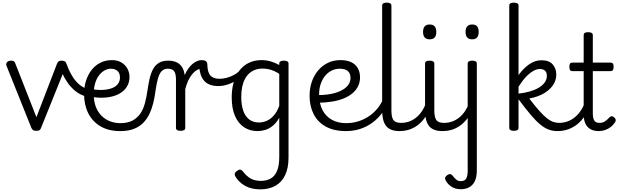

<svg xmlns="http://www.w3.org/2000/svg" viewBox="-20 -973 4687 1450"><path d="M254 15Q236 15 229 9Q222 3 217 -7L30 -474Q23 -490 32.5 -502.5Q42 -515 65 -515Q78 -515 85 -510Q92 -505 96 -493L255 -88L411 -493Q416 -505 423.5 -510Q431 -515 444 -515Q467 -515 476 -504Q485 -493 478 -474L290 -7Q287 3 279.5 9Q272 15 254 15Z M628 -245Q580 -259 546 -288Q512 -317 488.5 -351.5Q465 -386 451.5 -417.5Q438 -449 433 -468Q430 -480 435.5 -488.5Q441 -497 451 -501Q461 -505 469 -505Q477 -505 479 -498Q487 -477 499.5 -448Q512 -419 531 -389.5Q550 -360 577.5 -336Q605 -312 641 -300Q652 -297 655 -287Q658 -277 654.5 -266.5Q651 -256 644 -249.5Q637 -243 628 -245Z M651 -303Q710 -292 754 -294Q798 -296 827.5 -308Q857 -320 871.5 -340.5Q886 -361 886 -387Q886 -421 867 -437.5Q848 -454 818 -454Q793 -454 769.5 -441Q746 -428 727.5 -403.5Q709 -379 698.5 -344Q688 -309 688 -264Q688 -206 704.5 -164.5Q721 -123 749.5 -96Q778 -69 814 -56Q850 -43 888 -43Q901 -43 907.5 -34Q914 -25 914 -13Q914 -1 907.5 8Q901 17 888 17Q801 17 740 -18.5Q679 -54 647 -117Q615 -180 615 -262Q615 -319 630.5 -366Q646 -413 674 -447.5Q702 -482 740.5 -500.5Q779 -519 825 -519Q867 -519 896.5 -501.5Q926 -484 942 -455Q958 -426 958 -391Q958 -350 937.5 -317Q917 -284 877 -263Q837 -242 780 -236.5Q723 -231 649 -245Z M888 17Q872 17 864.5 8Q857 -1 857 -13Q857 -25 864.5 -34Q872 -43 888 -43Q945 -43 981.5 -63Q1018 -83 1040.5 -116.5Q1063 -150 1074.5 -193.5Q1086 -237 1093 -285Q1100 -335 1109.5 -377Q1119 -419 1135.5 -450Q1152 -481 1179.5 -498Q1207 -515 1250 -515Q1259 -515 1263.5 -505.5Q1268 -496 1267.5 -484Q1267 -472 1262 -463Q1257 -454 1248 -454Q1225 -454 1209 -442.5Q1193 -431 1183 -408.5Q1173 -386 1166 -353Q1159 -320 1153 -277Q1147 -234 1136.5 -191.5Q1126 -149 1108 -111.5Q1090 -74 1061.5 -45Q1033 -16 990.5 0.5Q948 17 888 17Z M1343 15Q1326 15 1317.5 9.5Q1309 4 1309 -7V-371Q1309 -418 1294.5 -436Q1280 -454 1248 -454Q1236 -454 1230 -463Q1224 -472 1224 -484Q1224 -496 1231 -505.5Q1238 -515 1250 -515Q1276 -515 1297 -509Q1318 -503 1333.5 -490.5Q1349 -478 1359.5 -458.5Q1370 -439 1374 -412L1375 -406Q1387 -434 1402.5 -455.5Q1418 -477 1435 -491Q1452 -505 1469.5 -512Q1487 -519 1503 -519Q1518 -519 1525.5 -509Q1533 -499 1533 -486.5Q1533 -474 1525.5 -464Q1518 -454 1503 -454Q1485 -454 1466.5 -443.5Q1448 -433 1431.5 -413Q1415 -393 1401.5 -364.5Q1388 -336 1379 -299V-7Q1379 4 1370 9.5Q1361 15 1343 15Z M1628 -323Q1582 -323 1550.5 -340Q1519 -357 1502.5 -392.5Q1486 -428 1484 -484L1503 -519Q1524 -519 1535 -511Q1546 -503 1546 -483Q1547 -445 1557.5 -421.5Q1568 -398 1588.5 -388Q1609 -378 1640 -378Q1663 -378 1691 -385Q1719 -392 1747.5 -407.5Q1776 -423 1800 -449Q1809 -459 1820 -456Q1831 -453 1835.5 -443Q1840 -433 1829 -420Q1807 -394 1774 -371.5Q1741 -349 1703 -336Q1665 -323 1628 -323Z M1946 457Q1878 457 1831 430.5Q1784 404 1759 362Q1751 350 1753 339Q1755 328 1771 317Q1786 306 1795 308Q1804 310 1814 321Q1842 358 1873.5 375.5Q1905 393 1950 393Q1994 393 2025 375Q2056 357 2072.5 317Q2089 277 2089 213V-84Q2066 -43 2037.5 -21Q2009 1 1980.5 9Q1952 17 1925 17Q1868 17 1824 -11.5Q1780 -40 1755 -96.5Q1730 -153 1730 -236Q1730 -287 1739.5 -330.5Q1749 -374 1768 -409Q1787 -444 1814.5 -468.5Q1842 -493 1877.5 -506Q1913 -519 1957 -519Q1990 -519 2023.5 -509.5Q2057 -500 2089 -482V-493Q2089 -504 2097.5 -509.5Q2106 -515 2123 -515Q2141 -515 2150 -509.5Q2159 -504 2159 -493V216Q2159 297 2133 350.5Q2107 404 2059 430.5Q2011 457 1946 457ZM1935 -48Q1965 -48 1993.5 -60Q2022 -72 2047 -100Q2072 -128 2089 -174V-415Q2056 -437 2025 -446Q1994 -455 1961 -455Q1932 -455 1907.5 -446Q1883 -437 1863.5 -420Q1844 -403 1830 -377Q1816 -351 1809 -317Q1802 -283 1802 -240Q1802 -182 1816.5 -138.5Q1831 -95 1861 -71.5Q1891 -48 1935 -48Z M2594 17Q2502 17 2440.5 -17Q2379 -51 2348.5 -111.5Q2318 -172 2318 -248Q2318 -307 2335 -356Q2352 -405 2383 -441.5Q2414 -478 2456.5 -498.5Q2499 -519 2550 -519Q2599 -519 2632 -503.5Q2665 -488 2682 -458.5Q2699 -429 2699 -389Q2699 -351 2683.5 -320.5Q2668 -290 2640 -267Q2612 -244 2573 -228.5Q2534 -213 2486 -205.5Q2438 -198 2384 -197V-255Q2420 -255 2455 -259.5Q2490 -264 2521 -274Q2552 -284 2576 -300Q2600 -316 2613.5 -337Q2627 -358 2627 -384Q2627 -420 2606 -437Q2585 -454 2545 -454Q2515 -454 2487 -441Q2459 -428 2437.5 -403Q2416 -378 2403 -342Q2390 -306 2390 -261Q2390 -191 2415.5 -142Q2441 -93 2487 -68Q2533 -43 2594 -43Q2607 -43 2613.5 -34Q2620 -25 2620 -13Q2620 -1 2613.5 8Q2607 17 2594 17Z M2593 17Q2584 17 2579 8Q2574 -1 2574 -13Q2574 -25 2579 -34Q2584 -43 2593 -43Q2643 -43 2687 -57Q2731 -71 2767.5 -96Q2804 -121 2831.5 -155Q2859 -189 2875 -229Q2878 -239 2889 -238Q2900 -237 2909 -230Q2918 -223 2914 -213Q2897 -162 2866 -120Q2835 -78 2793 -47Q2751 -16 2700.5 0.5Q2650 17 2593 17Z M2997 17Q2961 17 2935.5 7Q2910 -3 2895 -23Q2880 -43 2873 -72Q2866 -101 2866 -139V-931Q2866 -942 2874.5 -947.5Q2883 -953 2900 -953Q2918 -953 2927 -947.5Q2936 -942 2936 -931V-139Q2936 -88 2951 -66.5Q2966 -45 3010 -45Q3021 -45 3027 -35.5Q3033 -26 3032 -14Q3031 -2 3022.5 7.5Q3014 17 2997 17Z M2995 17Q2983 17 2977 7.5Q2971 -2 2972 -14Q2973 -26 2982 -35.5Q2991 -45 3008 -45Q3043 -45 3072 -56Q3101 -67 3125 -87Q3149 -107 3166.5 -133.5Q3184 -160 3195 -189Q3200 -202 3210 -201Q3220 -200 3227.5 -191Q3235 -182 3232 -172Q3219 -131 3197 -96.5Q3175 -62 3145.5 -36.5Q3116 -11 3078.5 3Q3041 17 2995 17Z M3321 17Q3285 17 3259.5 7Q3234 -3 3219 -23Q3204 -43 3197 -72Q3190 -101 3190 -139V-493Q3190 -504 3198.5 -509.5Q3207 -515 3224 -515Q3242 -515 3251 -509.5Q3260 -504 3260 -493V-139Q3260 -88 3275 -66.5Q3290 -45 3334 -45Q3345 -45 3351 -35.5Q3357 -26 3356 -14Q3355 -2 3346.5 7.5Q3338 17 3321 17ZM3225 -676Q3200 -676 3187.5 -690Q3175 -704 3175 -732Q3175 -760 3187.5 -774Q3200 -788 3225 -788Q3250 -788 3262.5 -774Q3275 -760 3275 -732Q3275 -704 3262.5 -690Q3250 -676 3225 -676Z M3320 17Q3308 17 3302 7.5Q3296 -2 3297 -14Q3298 -26 3307 -35.5Q3316 -45 3333 -45Q3368 -45 3397 -56Q3426 -67 3450 -87Q3474 -107 3491.5 -133.5Q3509 -160 3520 -189Q3525 -202 3535 -201Q3545 -200 3552.5 -191Q3560 -182 3557 -172Q3544 -131 3522 -96.5Q3500 -62 3470.5 -36.5Q3441 -11 3403.5 3Q3366 17 3320 17Z M3460 456Q3417 456 3387.5 435.5Q3358 415 3344 386Q3339 374 3343.5 364.5Q3348 355 3360 348Q3375 339 3384 342.5Q3393 346 3401 357Q3414 374 3427 384.5Q3440 395 3460 395Q3491 395 3501.5 374Q3512 353 3512 318V-493Q3512 -504 3520.5 -509.5Q3529 -515 3546 -515Q3564 -515 3572.5 -509.5Q3581 -504 3581 -493V314Q3581 365 3565.5 396Q3550 427 3523 441.5Q3496 456 3460 456ZM3546 -676Q3521 -676 3508.5 -690Q3496 -704 3496 -732Q3496 -760 3508.5 -774Q3521 -788 3546 -788Q3571 -788 3583 -774Q3595 -760 3595 -732Q3595 -704 3583 -690Q3571 -676 3546 -676Z M4190 17Q4156 17 4125 6Q4094 -5 4061.5 -31.5Q4029 -58 3989 -105Q3949 -152 3896 -223V-7Q3896 4 3887 9.5Q3878 15 3861 15Q3843 15 3834.5 9.5Q3826 4 3826 -7V-931Q3826 -942 3834.5 -947.5Q3843 -953 3861 -953Q3872 -953 3880 -950.5Q3888 -948 3892 -943.5Q3896 -939 3896 -931V-406Q3930 -454 3974.5 -486Q4019 -518 4068 -518Q4127 -518 4154 -486.5Q4181 -455 4181 -411Q4181 -381 4170 -355.5Q4159 -330 4139.5 -309Q4120 -288 4094.5 -272Q4069 -256 4039 -245.5Q4009 -235 3977 -229Q4020 -173 4052 -137Q4084 -101 4109 -81Q4134 -61 4156.5 -53Q4179 -45 4203 -45Q4216 -45 4221 -35.5Q4226 -26 4225 -14Q4224 -2 4215 7.5Q4206 17 4190 17ZM3896 -266Q3943 -271 3982 -282.5Q4021 -294 4050 -311.5Q4079 -329 4094.5 -351.5Q4110 -374 4110 -400Q4110 -427 4095.5 -439.5Q4081 -452 4057 -452Q4033 -452 4005.5 -436Q3978 -420 3950 -390Q3922 -360 3896 -318Z M4189 17Q4177 17 4171 7.5Q4165 -2 4166 -14Q4167 -26 4176 -35.5Q4185 -45 4202 -45Q4237 -45 4267.5 -56.5Q4298 -68 4322.5 -88.5Q4347 -109 4366 -137.5Q4385 -166 4396 -199Q4401 -212 4411.5 -211Q4422 -210 4430 -202Q4438 -194 4434 -183Q4421 -137 4397.5 -100Q4374 -63 4342.5 -37Q4311 -11 4272.5 3Q4234 17 4189 17Z M4502 17Q4464 17 4438.5 2Q4413 -13 4400.5 -41Q4388 -69 4388 -109V-436H4303Q4290 -436 4285 -443.5Q4280 -451 4280 -468Q4280 -486 4285 -493Q4290 -500 4303 -500H4388V-708Q4388 -719 4396 -724.5Q4404 -730 4421 -730Q4439 -730 4448 -724.5Q4457 -719 4457 -708V-500H4591Q4603 -500 4608.5 -493Q4614 -486 4614 -468Q4614 -451 4608.5 -443.5Q4603 -436 4591 -436H4457V-120Q4457 -82 4467.5 -63.5Q4478 -45 4508 -45Q4532 -45 4549.5 -57Q4567 -69 4584 -88Q4594 -97 4603 -95Q4612 -93 4620 -85Q4629 -77 4630 -68Q4631 -59 4626 -51Q4611 -28 4591 -13Q4571 2 4548.5 9.5Q4526 17 4502 17Z"/></svg>

Font: Playwrite US Modern Light
Style: Regular
Weight: 300
Designer: Veronika Burian, José Scaglione
Foundry: TypeTogether
Version: Version 1.003